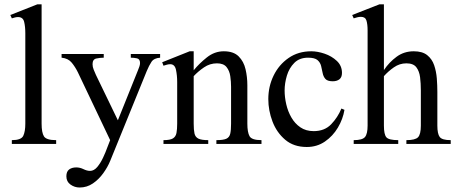

<svg xmlns="http://www.w3.org/2000/svg" viewBox="-20 -647 2050 863"><path d="M232.4 0H33.2V-17.1Q75.2 -17.1 84.5 -36.4Q93.8 -55.7 93.8 -91.3V-497.6Q93.8 -526.9 88.6 -548.6Q83.5 -570.3 61 -570.3Q54.2 -570.3 47.6 -568.6Q41 -566.9 33.2 -564.5L26.4 -579.6L147.5 -627.4H167V-91.3Q167 -50.8 177.7 -33.9Q188.5 -17.1 232.4 -17.1Z M699.7 -404.3V-387.7Q671.9 -385.7 660.9 -369.1Q649.9 -352.5 639.6 -327.6L475.1 76.7Q463.9 104 444.1 131.6Q424.3 159.2 397.5 177.5Q370.6 195.8 337.9 195.8Q315.4 195.8 296.9 182.6Q278.3 169.4 278.3 145.5Q278.3 124 290.8 114.7Q303.2 105.5 322.8 105.5Q339.4 105.5 355.2 113.3Q371.1 121.1 384.8 121.1Q402.3 121.1 417 103.8Q431.6 86.4 443.1 62Q454.6 37.6 462.6 15.1Q470.7 -7.3 475.1 -17.1L330.1 -321.8Q318.4 -345.7 302.5 -365.2Q286.6 -384.8 256.8 -387.7V-404.3H446.3V-387.7Q429.7 -387.7 412.8 -384Q396 -380.4 396 -358.4Q396 -346.2 401.1 -334Q406.2 -321.8 411.1 -310.5L509.8 -106.4L600.1 -331.1Q603.5 -339.4 606.4 -347.7Q609.4 -356 609.4 -363.8Q609.4 -381.8 595.7 -384.8Q582 -387.7 567.9 -387.7V-404.3Z M1155.3 0H952.6V-17.1Q983.4 -17.1 997.3 -23.4Q1011.2 -29.8 1014.9 -46.1Q1018.6 -62.5 1018.6 -91.3V-256.8Q1018.6 -279.8 1015.1 -304.2Q1011.7 -328.6 998.3 -345.5Q984.9 -362.3 955.1 -362.3Q923.3 -362.3 897 -344.2Q870.6 -326.2 850.6 -304.7V-91.3Q850.6 -63 854.2 -46.9Q857.9 -30.8 871.8 -23.9Q885.7 -17.1 916 -17.1V0H714.8V-17.1Q744.6 -17.1 757.3 -24.9Q770 -32.7 773.2 -49.3Q776.4 -65.9 776.4 -91.3V-277.8Q776.4 -308.1 771 -333.3Q765.6 -358.4 745.1 -358.4Q737.8 -358.4 730 -356.2Q722.2 -354 714.8 -351.6L709 -367.2L832.5 -416.5H850.6V-331.1Q875 -361.3 909.7 -388.9Q944.3 -416.5 985.8 -416.5Q1029.8 -416.5 1052.7 -393.6Q1075.7 -370.6 1083.7 -335.7Q1091.8 -300.8 1091.8 -264.2V-91.3Q1091.8 -52.7 1101.6 -34.9Q1111.3 -17.1 1155.3 -17.1Z M1514.6 -159.2 1528.3 -153.3Q1521.5 -111.8 1498.8 -73.5Q1476.1 -35.2 1440.4 -10.7Q1404.8 13.7 1358.9 13.7Q1300.3 13.7 1262 -18.8Q1223.6 -51.3 1204.8 -100.8Q1186 -150.4 1186 -201.7Q1186 -258.3 1209.7 -307.1Q1233.4 -356 1276.9 -386.2Q1320.3 -416.5 1379.4 -416.5Q1406.7 -416.5 1438.7 -405.8Q1470.7 -395 1493.9 -373.3Q1517.1 -351.6 1517.1 -319.3Q1517.1 -299.8 1505.9 -290.8Q1494.6 -281.7 1475.6 -281.7Q1451.7 -281.7 1442.4 -292.5Q1433.1 -303.2 1430.2 -319.1Q1427.2 -335 1423.3 -350.6Q1419.4 -366.2 1407 -377Q1394.5 -387.7 1364.7 -387.7Q1326.2 -387.7 1303 -364.5Q1279.8 -341.3 1269.5 -307.1Q1259.3 -272.9 1259.3 -240.2Q1259.3 -210.4 1266.6 -178.5Q1273.9 -146.5 1289.6 -119.1Q1305.2 -91.8 1330.1 -74.7Q1355 -57.6 1390.1 -57.6Q1439 -57.6 1468.5 -88.4Q1498 -119.1 1514.6 -159.2Z M2005.9 0H1806.6V-17.1Q1846.2 -17.1 1858.9 -30Q1871.6 -43 1871.6 -82.5V-241.2Q1871.6 -272 1868.2 -299.6Q1864.7 -327.1 1851.3 -344.7Q1837.9 -362.3 1806.6 -362.3Q1775.9 -362.3 1750.2 -344.2Q1724.6 -326.2 1705.6 -304.7V-82.5Q1705.6 -42.5 1716.8 -29.8Q1728 -17.1 1770 -17.1V0H1569.8V-17.1Q1608.9 -17.1 1620.6 -31.2Q1632.3 -45.4 1632.3 -82.5V-509.8Q1632.3 -537.6 1627.2 -554.4Q1622.1 -571.3 1602.5 -571.3Q1594.2 -571.3 1586.2 -569.3Q1578.1 -567.4 1569.8 -564.5L1563 -579.6L1685.1 -627.4H1705.6V-332Q1729 -367.2 1762.5 -391.8Q1795.9 -416.5 1839.8 -416.5Q1878.4 -416.5 1900.1 -399.2Q1921.9 -381.8 1931.4 -354Q1940.9 -326.2 1943.4 -294.4Q1945.8 -262.7 1945.8 -233.9V-82.5Q1945.8 -45.4 1956.5 -31.2Q1967.3 -17.1 2005.9 -17.1Z"/></svg>

Font: Scheherazade New Rohingya
Style: Regular
Weight: 400
Designer: SIL International
Foundry: SIL International
Version: Version 3.000 ; LngRng